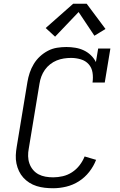

<svg xmlns="http://www.w3.org/2000/svg" viewBox="-20 -993 640 1021"><path d="M263 8Q240 8 218 5.5Q196 3 175 -3.5Q154 -10 136 -21.5Q118 -33 104 -48.5Q90 -64 81 -83Q72 -102 67.5 -123.5Q63 -145 64 -167.5Q65 -190 69 -213L126 -558Q130 -582 138 -606Q146 -630 159.5 -652.5Q173 -675 192.5 -693Q212 -711 235 -723Q258 -735 283 -739Q308 -743 333 -743Q357 -743 381 -739Q405 -735 426 -725Q447 -715 463.5 -699Q480 -683 490 -663L502 -735H567L537 -554H472Q476 -581 472 -607Q468 -633 451.5 -651.5Q435 -670 409.5 -677.5Q384 -685 358 -685Q339 -685 319.5 -682Q300 -679 281.5 -671.5Q263 -664 246.5 -651Q230 -638 218.5 -621.5Q207 -605 200 -586.5Q193 -568 190 -548L133 -203Q129 -183 129.5 -162.5Q130 -142 136.5 -123.5Q143 -105 155.5 -90Q168 -75 185 -66Q202 -57 222 -53.5Q242 -50 263 -50Q288 -50 314 -56Q340 -62 363 -77Q386 -92 403 -114Q420 -136 430 -161L491 -143Q478 -109 454.5 -79Q431 -49 399.5 -29Q368 -9 332.5 -0.5Q297 8 263 8ZM273 -798 223 -844 369 -973H441L541 -839L482 -803L398 -929Z"/></svg>

Font: Iosevka Slab Light Extended
Style: Italic
Weight: 300
Width: 7
Italic angle: -9°
Monospace: yes
Designer: Belleve Invis
Foundry: Belleve Invis
Version: Version 11.1.0; ttfautohint (v1.8.3)